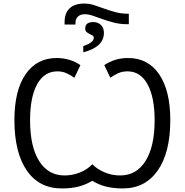

<svg xmlns="http://www.w3.org/2000/svg" viewBox="-20 -1049 1039 1079"><path d="M704 -972V-913H696Q655 -913 620 -922Q585 -931 556 -941.5Q527 -952 502 -960.5Q477 -969 456 -969Q433 -969 418.5 -956.5Q404 -944 404 -919V-911H343V-925Q343 -975 371 -1002Q399 -1029 454 -1029Q482 -1029 509.5 -1020Q537 -1011 566 -1000.5Q595 -990 627.5 -981Q660 -972 698 -972ZM343 -63Q386 -63 427.5 -79Q469 -95 499 -126Q526 -98 567.5 -80.5Q609 -63 655 -63Q747 -63 798 -144.5Q849 -226 849 -373Q849 -503 809 -575.5Q769 -648 697 -648Q667 -648 644 -637.5Q621 -627 600 -612L566 -683Q625 -723 700 -723Q812 -723 874.5 -631.5Q937 -540 937 -374Q937 -192 866.5 -91Q796 10 670 10Q619 10 577.5 0Q536 -10 499 -33Q462 -11 421.5 -0.5Q381 10 327 10Q200 10 130.5 -91Q61 -192 61 -374Q61 -541 124 -632Q187 -723 298 -723Q373 -723 432 -683L398 -612Q377 -627 354 -637.5Q331 -648 302 -648Q229 -648 189 -576Q149 -504 149 -373Q149 -225 200 -144Q251 -63 343 -63ZM564 -864Q564 -785 448 -755V-790Q507 -810 507 -836Q507 -846 499.5 -850Q492 -854 483 -858.5Q474 -863 466.5 -869Q459 -875 459 -889Q459 -925 504 -925Q531 -925 547.5 -908.5Q564 -892 564 -864Z"/></svg>

Font: Stephens Clock
Style: Regular
Weight: 400
Designer: Peter Wiegel (catfonts.de) with slight modifications by DT1.org
Version: Version 0.9.1